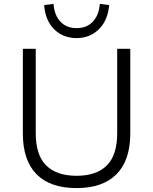

<svg xmlns="http://www.w3.org/2000/svg" viewBox="-20 -955 783 983"><path d="M372 8Q237 8 167 -63Q97 -134 97 -272V-705H163V-273Q163 -161 216.5 -108Q270 -55 372 -55Q474 -55 527 -108Q580 -161 580 -273V-705H647V-272Q647 -134 576.5 -63Q506 8 372 8ZM372 -760Q303 -760 257.5 -805Q212 -850 206 -929L254 -935Q258 -878 289 -844.5Q320 -811 372 -811Q425 -811 456 -845Q487 -879 491 -935L539 -929Q532 -850 486 -805Q440 -760 372 -760Z"/></svg>

Font: Nunito Sans 9pt Light
Style: Regular
Weight: 300
Version: Version 3.101;gftools[0.9.27]